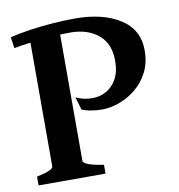

<svg xmlns="http://www.w3.org/2000/svg" viewBox="-74 -698 714 765"><g transform="rotate(-10 283.5 -315.0)"><path d="M530.8 -457Q530.8 -406.2 511 -368.2Q491.2 -330.1 459.7 -304.7Q428.2 -279.3 392.1 -266.6Q356 -253.9 323.7 -253.9Q301.3 -253.9 279.5 -257.6Q257.8 -261.2 241.7 -268.6L226.6 -319.8Q246.6 -311 262 -308.1Q277.3 -305.2 294.4 -305.2Q322.8 -305.2 348.6 -319.1Q374.5 -333 391.1 -362.1Q407.7 -391.1 407.7 -437Q407.7 -506.3 364 -542.2Q320.3 -578.1 250.5 -578.1Q216.3 -578.1 174.8 -574.7Q133.3 -571.3 92.8 -566.4Q52.2 -561.5 21 -555.7L14.6 -600.6Q49.8 -609.4 94.7 -616Q139.6 -622.6 187.5 -626.2Q235.4 -629.9 278.3 -629.9Q391.6 -629.9 461.2 -585.4Q530.8 -541 530.8 -457ZM21 0V-35.6Q87.9 -49.3 87.9 -65.4V-580.1H210V-65.4Q210 -59.6 225.3 -51.8Q240.7 -43.9 292 -35.6V0Z"/></g></svg>

Font: Gentium Plus
Style: Bold
Weight: 700
Designer: Victor Gaultney, Annie Olsen, Iska Routamaa, Becca Hirsbrunner
Foundry: SIL International
Version: Version 6.101